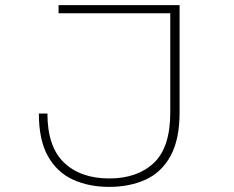

<svg xmlns="http://www.w3.org/2000/svg" viewBox="-20 -720 915 751"><path d="M407 11Q327.5 11 265.2 -17.5Q203 -46 167.5 -109Q132 -172 132 -276H165.5Q165.5 -146 230.5 -84Q295.5 -22 407 -22Q517.5 -22 581.8 -82.8Q646 -143.5 646 -280V-668H209V-700H682.5V-281.5Q682.5 -174.5 647.2 -110.2Q612 -46 549.8 -17.5Q487.5 11 407 11Z"/></svg>

Font: Trispace SemiExpanded Thin
Style: Regular
Weight: 100
Width: 6
Designer: Tyler Finck
Foundry: Etcetera Type Company
Version: Version 1.210; ttfautohint (v1.8.3)